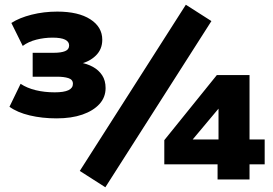

<svg xmlns="http://www.w3.org/2000/svg" viewBox="-20 -758 1155 811"><path d="M219 -258Q158 -258 105.5 -270.5Q53 -283 20 -307L67 -404Q94 -386 131 -377Q168 -368 211 -368Q250 -368 269 -377Q288 -386 288 -404Q288 -422 269 -428Q250 -434 222 -434H118V-535H207Q238 -535 255 -542Q272 -549 272 -566Q272 -582 255 -590.5Q238 -599 202 -599Q167 -599 133.5 -590.5Q100 -582 76 -564L28 -661Q62 -683 113.5 -696Q165 -709 222 -709Q311 -709 361.5 -676.5Q412 -644 412 -590Q412 -550 385 -523.5Q358 -497 317 -488V-494Q348 -489 372.5 -475.5Q397 -462 411.5 -440Q426 -418 426 -386Q426 -347 400 -318.5Q374 -290 328 -274Q282 -258 219 -258ZM425 33 317 -36 765 -738 873 -669ZM899 0V-64H674V-166L896 -441H1034V-169H1098V-64H1034V0ZM903 -169V-317H918L768 -138L765 -169Z"/></svg>

Font: Nunito Sans 10pt SemiExpanded Black
Style: Regular
Weight: 900
Width: 6
Designer: Vernon Adams
Foundry: Vernon Adams
Version: Version 3.101;gftools[0.9.27]